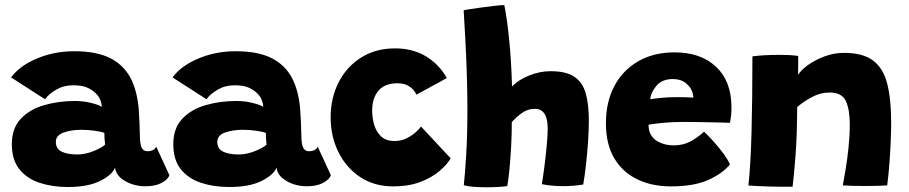

<svg xmlns="http://www.w3.org/2000/svg" viewBox="-20 -742 3647 770"><path d="M252 8Q190 8 139 -8.8Q88 -25.5 57.8 -63.2Q27.5 -101 27.5 -164Q27.5 -227.5 63.2 -265.5Q99 -303.5 156.8 -320.2Q214.5 -337 280.5 -337Q315 -337 345.8 -329.2Q376.5 -321.5 388.5 -313.5Q388 -325 383 -338.8Q378 -352.5 369.5 -362Q355.5 -378 333.5 -389Q311.5 -400 273.5 -400Q235.5 -400 205.5 -382.5Q175.5 -365 160.5 -344L24.5 -431.5Q58.5 -478 127.8 -507.2Q197 -536.5 277.5 -536.5Q367.5 -536.5 422 -508.8Q476.5 -481 504 -428.5Q529 -380 536 -309Q538 -281 539.2 -253.8Q540.5 -226.5 541 -199.5Q541.5 -160 549.2 -147.8Q557 -135.5 570.5 -135.5Q598.5 -135.5 606.5 -154L659.5 -39Q653 -22 628 -8.5Q603 5 563 5Q518.5 5 482 -15.8Q445.5 -36.5 441.5 -70Q430 -40.5 381.2 -16.2Q332.5 8 252 8ZM290 -122.5Q321.5 -122.5 355 -136Q388.5 -149.5 401.5 -162Q400 -173 399.2 -186.8Q398.5 -200.5 398.5 -209Q388.5 -213.5 361.2 -217.5Q334 -221.5 306 -221.5Q268 -221.5 236 -210.8Q204 -200 204 -173Q204 -145.5 227 -134Q250 -122.5 290 -122.5Z M899.5 8Q837.5 8 786.5 -8.8Q735.5 -25.5 705.2 -63.2Q675 -101 675 -164Q675 -227.5 710.8 -265.5Q746.5 -303.5 804.2 -320.2Q862 -337 928 -337Q962.5 -337 993.2 -329.2Q1024 -321.5 1036 -313.5Q1035.5 -325 1030.5 -338.8Q1025.5 -352.5 1017 -362Q1003 -378 981 -389Q959 -400 921 -400Q883 -400 853 -382.5Q823 -365 808 -344L672 -431.5Q706 -478 775.2 -507.2Q844.5 -536.5 925 -536.5Q1015 -536.5 1069.5 -508.8Q1124 -481 1151.5 -428.5Q1176.5 -380 1183.5 -309Q1185.5 -281 1186.8 -253.8Q1188 -226.5 1188.5 -199.5Q1189 -160 1196.8 -147.8Q1204.5 -135.5 1218 -135.5Q1246 -135.5 1254 -154L1307 -39Q1300.5 -22 1275.5 -8.5Q1250.5 5 1210.5 5Q1166 5 1129.5 -15.8Q1093 -36.5 1089 -70Q1077.5 -40.5 1028.8 -16.2Q980 8 899.5 8ZM937.5 -122.5Q969 -122.5 1002.5 -136Q1036 -149.5 1049 -162Q1047.5 -173 1046.8 -186.8Q1046 -200.5 1046 -209Q1036 -213.5 1008.8 -217.5Q981.5 -221.5 953.5 -221.5Q915.5 -221.5 883.5 -210.8Q851.5 -200 851.5 -173Q851.5 -145.5 874.5 -134Q897.5 -122.5 937.5 -122.5Z M1787.5 -107Q1771.5 -80 1740 -54Q1708.5 -28 1662.8 -11.2Q1617 5.5 1557.5 5.5Q1480.5 5.5 1424 -32.2Q1367.5 -70 1336.8 -133Q1306 -196 1306 -271Q1306 -349 1338 -411.8Q1370 -474.5 1428.2 -511.2Q1486.5 -548 1564.5 -548Q1634.5 -548 1687.5 -516.5Q1740.5 -485 1772 -429L1650.5 -362.5Q1648.5 -367 1640.5 -378Q1632.5 -389 1616.2 -398.5Q1600 -408 1573 -408Q1523.5 -408 1498 -378.5Q1472.5 -349 1472.5 -297.5Q1472.5 -271 1480.2 -243Q1488 -215 1507.5 -195.8Q1527 -176.5 1562 -176.5Q1591 -176.5 1613.8 -188.8Q1636.5 -201 1650.8 -215Q1665 -229 1668.5 -234.5Z M2014.5 4Q2001.5 6.5 1978.5 7.8Q1955.5 9 1931 9Q1901.5 9 1876.8 7Q1852 5 1840 0.5Q1845 -42.5 1849.8 -123.8Q1854.5 -205 1854.5 -301Q1854.5 -369.5 1852.2 -440.8Q1850 -512 1846.5 -578.8Q1843 -645.5 1839.5 -700.5Q1843 -702 1864 -705.2Q1885 -708.5 1912.5 -712.2Q1940 -716 1965 -718.8Q1990 -721.5 2002.5 -721.5Q2014 -665 2022.2 -580.8Q2030.5 -496.5 2033.5 -395Q2059 -422 2102 -439.2Q2145 -456.5 2188.5 -456.5Q2251 -456.5 2284 -433.8Q2317 -411 2329.2 -366.8Q2341.5 -322.5 2341.5 -258.5Q2341.5 -217.5 2338.2 -171.2Q2335 -125 2330 -80.8Q2325 -36.5 2319 -2Q2280 4.5 2237.5 4.5Q2191.5 4.5 2153 -3.5Q2158 -32.5 2163.5 -75.8Q2169 -119 2172.8 -160.8Q2176.5 -202.5 2176.5 -227Q2176.5 -305.5 2125 -305.5Q2095 -305.5 2070.5 -287Q2046 -268.5 2032.5 -252Q2032.5 -201.5 2029.8 -152.2Q2027 -103 2023 -62Q2019 -21 2014.5 4Z M2907.5 -82.5Q2877.5 -46 2820 -20.2Q2762.5 5.5 2670.5 5.5Q2594.5 5.5 2535.8 -22.8Q2477 -51 2443.5 -107.2Q2410 -163.5 2410 -247.5Q2410 -333.5 2444 -397.2Q2478 -461 2540 -496.5Q2602 -532 2685 -532Q2789.5 -532 2850.8 -475.2Q2912 -418.5 2913.5 -316.5Q2914 -282 2907.5 -249.5Q2900 -250 2874 -250.5Q2848 -251 2816 -251.8Q2784 -252.5 2756.8 -252.8Q2729.5 -253 2718.5 -253Q2677.5 -253 2640.8 -249.5Q2604 -246 2581 -242Q2581 -225.5 2585.5 -213Q2594 -187 2621 -173Q2648 -159 2682 -159Q2719 -159 2748 -174.2Q2777 -189.5 2803.5 -214Q2806.5 -211.5 2819.8 -198Q2833 -184.5 2850.5 -164.5Q2868 -144.5 2883.8 -122.8Q2899.5 -101 2907.5 -82.5ZM2588 -344Q2606.5 -347 2634.2 -349.8Q2662 -352.5 2699 -352.5Q2719 -352.5 2736.2 -351.8Q2753.5 -351 2760.5 -350.5Q2760.5 -359 2757.5 -369.5Q2751.5 -391.5 2731 -408.2Q2710.5 -425 2678.5 -425Q2635.5 -425 2612.8 -398.2Q2590 -371.5 2588 -344Z M3158.5 7Q3141.5 7 3116.5 7Q3091.5 7 3065.5 6Q3045.5 5.5 3018.5 4.2Q2991.5 3 2981.5 2Q2990.5 -81.5 2994 -213.8Q2997.5 -346 2997.5 -516Q3044 -522 3106.5 -522Q3127 -522 3146.8 -521Q3166.5 -520 3181 -517.5Q3181.5 -511 3181.2 -485.8Q3181 -460.5 3180.5 -441.5Q3191.5 -460 3219.5 -480.5Q3247.5 -501 3285.8 -515.5Q3324 -530 3364.5 -530Q3441 -530 3481.8 -499Q3522.5 -468 3538.2 -406Q3554 -344 3554 -250.5Q3554 -219.5 3552.2 -176.8Q3550.5 -134 3547 -87.5Q3543.5 -41 3538 1.5Q3526.5 2.5 3502.5 3.2Q3478.5 4 3451.5 4Q3423 4 3397.2 3.2Q3371.5 2.5 3360 1.5Q3364.5 -21.5 3371.2 -62.2Q3378 -103 3383 -151Q3388 -199 3388 -244.5Q3388 -301.5 3372.5 -336.2Q3357 -371 3306.5 -371Q3269.5 -371 3234.8 -352Q3200 -333 3177 -312.5Q3176.5 -196.5 3170.2 -116Q3164 -35.5 3158.5 7Z"/></svg>

Font: Grandstander ExtraBold
Style: Regular
Weight: 800
Designer: Tyler Finck
Foundry: Etcetera Type Co
Version: Version 1.200; ttfautohint (v1.8.3)